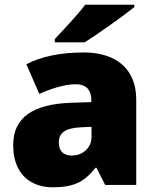

<svg xmlns="http://www.w3.org/2000/svg" viewBox="-20 -786 663 816"><path d="M551 -756V-766H342C309 -721 247 -657 213 -620V-606H340C394 -640 504 -718 551 -756ZM336 -563C236 -563 156 -546 92 -513L147 -387C201 -411 257 -428 301 -428C342 -428 368 -409 368 -360V-352L276 -349C120 -342 36 -287 36 -169C36 -48 108 10 204 10C296 10 339 -14 386 -73H390L427 0H559V-363C559 -491 476 -563 336 -563ZM325 -245 369 -247V-204C369 -157 331 -125 285 -125C252 -125 230 -142 230 -180C230 -220 255 -242 325 -245Z"/></svg>

Font: Noto Sans Gurmukhi Black
Style: Regular
Weight: 900
Designer: Jelle Bosma - Monotype Design Team
Foundry: Monotype Imaging Inc.
Version: Version 2.004